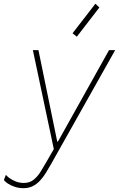

<svg xmlns="http://www.w3.org/2000/svg" viewBox="-78 -775 625 1009"><path d="M44.9 213.9Q21 213.9 -0.2 206.8Q-21.5 199.7 -36.6 189.7Q-51.8 179.7 -57.6 170.9L-46.9 143.6Q-37.1 157.2 -10 171.9Q17.1 186.5 46.9 186.5Q77.6 186.5 98.6 169.7Q119.6 152.8 135 127.9Q150.4 103 164.1 79.1L210.9 -2L209 28.3L94.7 -511.7H124L222.7 -31.2H226.6L495.1 -511.7H527.3L189.5 88.9Q175.8 112.8 161.9 135.3Q147.9 157.7 131.3 175.3Q114.7 192.9 93.8 203.4Q72.8 213.9 44.9 213.9ZM325.7 -582 303.2 -600.1 423.3 -755.4 444.3 -735.8Z"/></svg>

Font: Reddit Sans ExtraLight
Style: Italic
Weight: 250
Italic angle: -11.25°
Designer: Stephen Hutchings
Version: Version 1.013